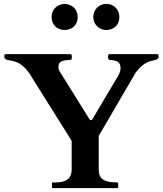

<svg xmlns="http://www.w3.org/2000/svg" viewBox="-20 -966 839 986"><path d="M264 -29H251C250 -29 249 -28 248 -28C247 -26 247 -26 247 -25V-4C247 -3 247 -2 248 -2C249 0 250 0 251 0H583C585 0 586 0 586 -2C587 -2 587 -3 587 -4V-25C587 -26 587 -26 586 -28C585 -28 584 -29 583 -29C580 -29 575 -29 570 -30H556C510.8 -35.2 487 -49.8 487 -95V-268L676 -592C676 -593 678 -595 681 -598C701 -624.7 727.4 -647.9 765 -655C768 -656 772 -656 775 -658C784.8 -658 795 -665.6 795 -675C795 -679.4 793.6 -688 789 -688H543C536 -688 535 -681.1 535 -675C535 -668.9 535.2 -659 542 -659C576.4 -655.2 599 -652.1 599 -615C599 -595.7 586.6 -574 578 -562L460 -363C456.5 -357.2 453.5 -349 447 -349C444 -349 442 -350 442 -351C440 -352 438 -356 435 -361L286 -600C282 -606 280 -613 280 -621C280 -657.3 309.8 -655.3 343 -659C346 -659 348 -661 348 -664C349 -668 349 -672 349 -675C349 -678 348 -680 348 -684C346 -686 344 -688 341 -688H9C8 -688 6 -688 6 -686C3.1 -686 2 -681.2 2 -678V-675C2 -668.1 9.5 -659 16 -659C17 -658 20 -658 24 -657C30.2 -654.9 40.8 -655.5 46 -652C50 -652 53 -651 54 -651C64 -648 74 -644 82 -638C108.8 -621.9 131.1 -591.9 146 -565L346 -246C347 -245 348 -243 348 -241V-95C348 -46.6 316.8 -29 264 -29ZM379 -878C379 -909 361.9 -932 338 -940C330 -944 321 -946 312 -946C303 -946 294 -944 286 -940C262.5 -932.2 245 -908.9 245 -878C245 -839 272.8 -812 312 -812C351.2 -812 379 -839 379 -878ZM593 -878C593 -917.4 564.9 -946 526 -946C488.3 -946 459 -916.9 459 -878C459 -869 461 -860 464 -852C474.8 -830.4 494.4 -812 526 -812C565.4 -812 593 -838.9 593 -878Z"/></svg>

Font: fbb
Style: Bold
Weight: 400
Designer: David J. Perry, Michael Sharpe
Version: Version 1.045